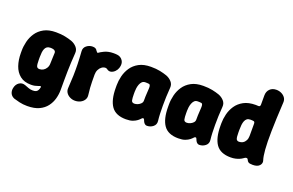

<svg xmlns="http://www.w3.org/2000/svg" viewBox="-111 -1151 2750 1803"><g transform="rotate(20 1264.0 -250.0)"><path d="M243 222Q201 222 164.5 213.5Q128 205 107 198Q78 186 67 161.5Q56 137 62 108Q70 69 98 50.5Q126 32 159 44Q179 51 198.5 59Q218 67 243 67Q264 67 275.5 61Q287 55 293.5 43.5Q300 32 303 17Q306 8 302.5 5.5Q299 3 294 4Q286 6 274 10.5Q262 15 246.5 18.5Q231 22 208 22Q140 22 98 -11.5Q56 -45 37 -101Q18 -157 18 -225V-250Q18 -293 29.5 -340.5Q41 -388 68.5 -429Q96 -470 143.5 -496Q191 -522 263 -522Q315 -522 354 -514Q393 -506 424 -495Q456 -483 478.5 -458Q501 -433 498 -398Q494 -345 492 -300Q490 -255 489 -213Q488 -171 488 -126.5Q488 -82 488 -28Q488 16 476 60Q464 104 436 141Q408 178 361 200Q314 222 243 222ZM233 -143Q254 -143 271.5 -153.5Q289 -164 300.5 -183.5Q312 -203 312 -228Q312 -260 314 -285.5Q316 -311 316 -334Q316 -344 313.5 -348Q311 -352 305 -358Q299 -362 288.5 -364.5Q278 -367 263 -367Q242 -367 229.5 -358.5Q217 -350 210 -334.5Q203 -319 200.5 -297.5Q198 -276 198 -250V-225Q198 -175 205 -159Q212 -143 233 -143Z M647 22Q621 22 597.5 10.5Q574 -1 560 -21.5Q546 -42 548 -69Q553 -139 554.5 -195.5Q556 -252 554.5 -309.5Q553 -367 548 -435Q545 -470 571.5 -491.5Q598 -513 632 -513Q650 -513 661 -507Q672 -501 678 -489Q685 -479 689.5 -475.5Q694 -472 698 -475Q706 -481 718.5 -488.5Q731 -496 748 -504Q765 -512 787.5 -517Q810 -522 838 -522Q848 -522 857.5 -521.5Q867 -521 874 -520Q910 -516 930 -486Q950 -456 935 -410Q928 -389 911 -372Q894 -355 873 -350Q852 -345 832 -360Q828 -363 823.5 -365Q819 -367 813 -367Q794 -367 776.5 -354.5Q759 -342 748.5 -320.5Q738 -299 738 -272Q738 -230 738.5 -200.5Q739 -171 741 -142Q743 -113 748 -72Q752 -45 738.5 -23.5Q725 -2 700.5 10Q676 22 647 22Z M1157 22Q1055 22 1011 -40Q967 -102 967 -225V-250Q967 -293 978.5 -340.5Q990 -388 1017.5 -429Q1045 -470 1092.5 -496Q1140 -522 1212 -522Q1264 -522 1303 -514Q1342 -506 1373 -495Q1405 -483 1427.5 -458Q1450 -433 1447 -398Q1443 -349 1441.5 -303.5Q1440 -258 1440 -216.5Q1440 -175 1441.5 -137Q1443 -99 1447 -66Q1451 -31 1424.5 -9.5Q1398 12 1363 12Q1352 12 1343 5Q1334 -2 1328 -13Q1321 -26 1318.5 -34.5Q1316 -43 1307 -43Q1300 -43 1291.5 -33Q1283 -23 1267 -10.5Q1251 2 1225 12Q1199 22 1157 22ZM1182 -143Q1198 -143 1215.5 -150.5Q1233 -158 1245 -171Q1257 -184 1257 -200Q1257 -225 1257.5 -243Q1258 -261 1259.5 -279Q1261 -297 1262 -322Q1265 -364 1246 -365Q1240 -366 1230.5 -366.5Q1221 -367 1212 -367Q1191 -367 1178.5 -354.5Q1166 -342 1159 -323Q1152 -304 1149.5 -284.5Q1147 -265 1147 -250V-225Q1147 -187 1151.5 -165Q1156 -143 1182 -143Z M1680 22Q1578 22 1534 -40Q1490 -102 1490 -225V-250Q1490 -293 1501.5 -340.5Q1513 -388 1540.5 -429Q1568 -470 1615.5 -496Q1663 -522 1735 -522Q1787 -522 1826 -514Q1865 -506 1896 -495Q1928 -483 1950.5 -458Q1973 -433 1970 -398Q1966 -349 1964.5 -303.5Q1963 -258 1963 -216.5Q1963 -175 1964.5 -137Q1966 -99 1970 -66Q1974 -31 1947.5 -9.5Q1921 12 1886 12Q1875 12 1866 5Q1857 -2 1851 -13Q1844 -26 1841.5 -34.5Q1839 -43 1830 -43Q1823 -43 1814.5 -33Q1806 -23 1790 -10.5Q1774 2 1748 12Q1722 22 1680 22ZM1705 -143Q1721 -143 1738.5 -150.5Q1756 -158 1768 -171Q1780 -184 1780 -200Q1780 -225 1780.5 -243Q1781 -261 1782.5 -279Q1784 -297 1785 -322Q1788 -364 1769 -365Q1763 -366 1753.5 -366.5Q1744 -367 1735 -367Q1714 -367 1701.5 -354.5Q1689 -342 1682 -323Q1675 -304 1672.5 -284.5Q1670 -265 1670 -250V-225Q1670 -187 1674.5 -165Q1679 -143 1705 -143Z M2203 22Q2101 22 2057 -40Q2013 -102 2013 -225V-250Q2013 -293 2024.5 -340.5Q2036 -388 2063.5 -429Q2091 -470 2138.5 -496Q2186 -522 2258 -522Q2265 -522 2270.5 -521.5Q2276 -521 2280 -521Q2303 -518 2303 -541V-633Q2303 -673 2327.5 -697.5Q2352 -722 2392 -722Q2420 -722 2443.5 -710.5Q2467 -699 2481 -679Q2495 -659 2493 -631Q2483 -456 2481 -341Q2479 -226 2484.5 -158Q2490 -90 2501 -58Q2511 -30 2490.5 -6.5Q2470 17 2422 17Q2390 17 2379 9Q2368 1 2364 -10Q2360 -22 2350.5 -24Q2341 -26 2333 -21Q2327 -17 2316 -9.5Q2305 -2 2289 5Q2273 12 2251.5 17Q2230 22 2203 22ZM2228 -143Q2249 -143 2266 -153.5Q2283 -164 2293 -183.5Q2303 -203 2303 -228V-350Q2303 -372 2288 -373Q2282 -374 2274.5 -374.5Q2267 -375 2258 -375Q2237 -375 2224.5 -365.5Q2212 -356 2205 -339Q2198 -322 2195.5 -299Q2193 -276 2193 -250V-225Q2193 -175 2200 -159Q2207 -143 2228 -143Z"/></g></svg>

Font: Winky Sans ExtraBold
Style: Regular
Weight: 800
Designer: Simon Atzbach
Foundry: typofactur
Version: Version 1.205